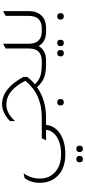

<svg xmlns="http://www.w3.org/2000/svg" viewBox="507 -980 836 1891"><g transform="rotate(-90 925.5 -35.0)"><path d="M640 0Q634 84 554 138Q476 190 352 190Q202 190 127 102Q70 36 70 -60Q70 -149 116 -211L163 -221Q112 -147 112 -60Q112 35 179 92Q243 148 352 148Q471 148 537 95Q587 56 592 0H488L510 -42H643V0ZM304 363Q272 363 272 330Q272 298 304 298Q335 298 335 330Q335 363 304 363ZM405 363Q373 363 373 330Q373 298 405 298Q436 298 436 330Q436 363 405 363Z M1241 -42H1286V0H1240Q1155 0 1105 -19.5Q1055 -39 1012 -89Q885 0 714 0H589V-42H715Q945 -42 1075 -204Q981 -391 840 -391Q755 -391 678 -305V-355Q759 -433 845 -433Q999 -433 1113 -223V-185Q1078 -140 1040 -110Q1075 -72 1119.5 -57Q1164 -42 1241 -42ZM864 110Q895 110 895 142Q895 175 864 175Q832 175 832 142Q832 110 864 110Z M1564 -42H1607V0H1557Q1458 0 1417 -73Q1375 0 1276 0H1226V-42H1269Q1393 -42 1393 -170V-398L1440 -423V-170Q1440 -42 1564 -42ZM1347 110Q1378 110 1378 143Q1378 175 1347 175Q1315 175 1315 143Q1315 110 1347 110ZM1448 110Q1479 110 1479 143Q1479 175 1448 175Q1416 175 1416 143Q1416 110 1448 110Z M1547 0V-42H1590Q1714 -42 1714 -170V-398L1761 -423V-169Q1761 -88 1714 -42Q1670 0 1597 0ZM1710 175Q1678 175 1678 142Q1678 110 1710 110Q1741 110 1741 142Q1741 175 1710 175Z"/></g></svg>

Font: TajawalTap
Style: Regular
Weight: 300
Designer: Boutros Fonts
Foundry: Created by Boutros International 2017
Version: Version 2.700